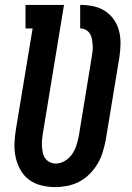

<svg xmlns="http://www.w3.org/2000/svg" viewBox="-20 -755 540 783"><path d="M205 8Q176 8 148 1Q120 -6 98.5 -22Q77 -38 63.5 -62Q50 -86 44 -113Q38 -140 39 -169.5Q40 -199 45 -228L113 -639H84V-735H241L155 -212Q153 -199 151.5 -185.5Q150 -172 151 -158.5Q152 -145 154.5 -132.5Q157 -120 164 -110Q171 -100 182.5 -94Q194 -88 207 -88Q226 -88 244 -98.5Q262 -109 273.5 -125.5Q285 -142 291 -160.5Q297 -179 301 -198Q314 -279 327.5 -360Q341 -441 354 -522Q356 -534 357.5 -546.5Q359 -559 358 -571.5Q357 -584 355 -595.5Q353 -607 347 -617Q341 -627 330.5 -633Q320 -639 307 -639V-735Q335 -735 361 -729.5Q387 -724 408.5 -710Q430 -696 444.5 -675Q459 -654 465.5 -629Q472 -604 471.5 -576.5Q471 -549 467 -522L411 -183Q406 -158 398.5 -133.5Q391 -109 377.5 -86.5Q364 -64 345 -45Q326 -26 303 -14Q280 -2 254.5 3Q229 8 205 8Z"/></svg>

Font: Iosevka Curly Slab Oblique
Style: Bold
Weight: 700
Italic angle: -9°
Monospace: yes
Designer: Belleve Invis
Foundry: Belleve Invis
Version: Version 11.1.0; ttfautohint (v1.8.3)